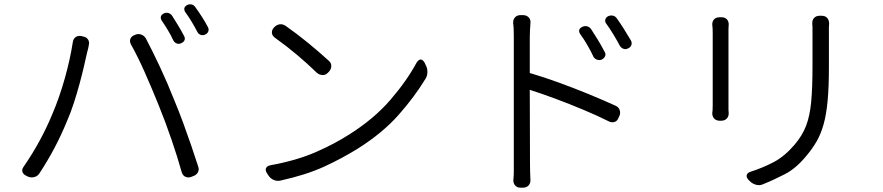

<svg xmlns="http://www.w3.org/2000/svg" viewBox="-20 -828 4090 889"><path d="M739 -766Q750 -771 760.5 -767.5Q771 -764 777 -755Q791 -733 805.5 -709Q820 -685 832 -662Q838 -652 834.5 -642.5Q831 -633 819 -628Q809 -623 799 -626.5Q789 -630 783 -640Q772 -664 757.5 -688Q743 -712 728 -734Q717 -755 739 -766ZM847 -805Q858 -810 868.5 -807Q879 -804 885 -794Q901 -772 916 -748.5Q931 -725 943 -702Q948 -692 944.5 -682.5Q941 -673 930 -668Q920 -663 909.5 -666.5Q899 -670 894 -680Q881 -705 866.5 -729Q852 -753 837 -773Q826 -794 847 -805ZM222 -299Q255 -376 280 -465Q305 -554 317 -632Q319 -648 330 -656Q341 -664 357 -661L365 -659Q381 -656 388 -644.5Q395 -633 391 -618Q390 -609 388.5 -604.5Q387 -600 383 -584Q378 -561 369.5 -524Q361 -487 349 -442.5Q337 -398 322.5 -353Q308 -308 291 -269Q263 -201 232 -142.5Q201 -84 163 -26Q155 -13 140 -8.5Q125 -4 110 -10L102 -14Q88 -20 84 -32Q80 -44 90 -57Q170 -173 222 -299ZM715 -340Q684 -417 651 -491.5Q618 -566 586 -623Q579 -637 584 -649Q589 -661 604 -666L608 -668Q623 -673 636.5 -667Q650 -661 657 -647Q686 -592 720.5 -518.5Q755 -445 787 -364Q808 -314 828 -259.5Q848 -205 866 -152.5Q884 -100 898 -56Q903 -42 896 -29.5Q889 -17 873 -12L863 -8Q848 -4 836.5 -10.5Q825 -17 821 -32Q802 -100 774.5 -180.5Q747 -261 715 -340Z M1251 -703Q1262 -714 1276 -715.5Q1290 -717 1303 -708Q1357 -670 1407 -629Q1457 -588 1502 -547Q1514 -537 1514 -522.5Q1514 -508 1503 -496L1498 -491Q1488 -480 1473.5 -480.5Q1459 -481 1447 -491Q1405 -532 1356.5 -573Q1308 -614 1252 -654Q1240 -663 1239 -676Q1238 -689 1248 -700ZM1216 -26Q1207 -40 1212 -50Q1217 -60 1233 -63Q1353 -85 1440.5 -123Q1528 -161 1598 -206Q1712 -278 1787.5 -365.5Q1863 -453 1909 -538Q1928 -567 1946 -538L1951 -527Q1959 -513 1959 -495Q1959 -477 1950 -463Q1899 -379 1825.5 -296Q1752 -213 1640 -142Q1565 -95 1481 -56.5Q1397 -18 1279 8Q1263 12 1247 5Q1231 -2 1222 -17Z M2677 -704Q2688 -709 2699 -706Q2710 -703 2717 -693Q2731 -672 2748 -644Q2765 -616 2779 -589Q2786 -579 2782 -568.5Q2778 -558 2766 -552Q2756 -548 2745 -551.5Q2734 -555 2728 -565Q2717 -589 2700 -618.5Q2683 -648 2666 -671Q2653 -693 2677 -704ZM2796 -753Q2807 -758 2818 -755.5Q2829 -753 2836 -743Q2851 -722 2868.5 -694.5Q2886 -667 2901 -641Q2907 -631 2903.5 -620Q2900 -609 2888 -604Q2878 -598 2867 -602Q2856 -606 2850 -616Q2838 -639 2820.5 -668Q2803 -697 2786 -720Q2780 -729 2783 -738.5Q2786 -748 2796 -753ZM2359 -74Q2359 -87 2359 -128.5Q2359 -170 2359 -229Q2359 -288 2359 -353.5Q2359 -419 2359 -480.5Q2359 -542 2359 -589Q2359 -636 2359 -657Q2359 -671 2358.5 -689Q2358 -707 2356 -720Q2355 -737 2364.5 -747.5Q2374 -758 2390 -758H2401Q2418 -758 2428 -747.5Q2438 -737 2436 -720Q2435 -706 2434 -688.5Q2433 -671 2433 -657V-490Q2498 -471 2568 -445.5Q2638 -420 2705 -392.5Q2772 -365 2829 -339Q2844 -333 2849 -319Q2854 -305 2848 -291L2844 -283Q2839 -268 2826 -263.5Q2813 -259 2799 -266Q2745 -293 2680.5 -320Q2616 -347 2551.5 -371Q2487 -395 2433 -412L2434 -74Q2434 -50 2434.5 -33Q2435 -16 2436 4Q2437 20 2427.5 30.5Q2418 41 2401 41H2390Q2374 41 2365 30.5Q2356 20 2357 4Q2359 -14 2359 -30Q2359 -46 2359 -74Z M3784 -755Q3801 -755 3810 -745Q3819 -735 3819 -718Q3818 -708 3818 -702Q3818 -696 3818 -671Q3818 -653 3818 -623Q3818 -593 3818 -563.5Q3818 -534 3818 -516Q3818 -424 3812 -360.5Q3806 -297 3793.5 -252.5Q3781 -208 3761.5 -174Q3742 -140 3715 -108Q3667 -49 3615 -22Q3563 5 3513 25Q3498 32 3481 27.5Q3464 23 3452 11L3445 4Q3435 -7 3437.5 -17.5Q3440 -28 3456 -33Q3512 -51 3562.5 -77.5Q3613 -104 3659 -158Q3695 -200 3712.5 -246Q3730 -292 3736 -357Q3742 -422 3742 -519Q3742 -537 3742 -566.5Q3742 -596 3742 -625Q3742 -654 3742 -671Q3742 -696 3742 -702Q3742 -708 3741 -718Q3740 -735 3749.5 -745Q3759 -755 3775 -755ZM3322 -748Q3337 -748 3346 -738Q3355 -728 3354 -713Q3353 -704 3353 -694.5Q3353 -685 3353 -677Q3353 -669 3353 -636.5Q3353 -604 3353 -559.5Q3353 -515 3353 -470Q3353 -425 3353 -390.5Q3353 -356 3353 -344Q3353 -325 3353 -319.5Q3353 -314 3354 -306Q3355 -290 3345.5 -279.5Q3336 -269 3319 -269H3312Q3296 -269 3286.5 -279.5Q3277 -290 3278 -306Q3279 -314 3279.5 -318Q3280 -322 3280 -344Q3280 -356 3280 -390.5Q3280 -425 3280 -470Q3280 -515 3280 -559.5Q3280 -604 3280 -636.5Q3280 -669 3280 -677Q3280 -688 3279.5 -696.5Q3279 -705 3278 -713Q3277 -728 3286 -738Q3295 -748 3311 -748Z"/></svg>

Font: Chiron GoRound TC N
Style: Regular
Weight: 350
Designer: Ryoko NISHIZUKA 西塚涼子 (kana, bopomofo & ideographs); Paul D. Hunt (Latin, Greek & Cyrillic); Sandoll Communications 산돌커뮤니
Foundry: Adobe
Version: Version 1.000;hotconv 1.1.1;makeotfexe 2.6.0